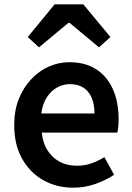

<svg xmlns="http://www.w3.org/2000/svg" viewBox="-20 -858 613 892"><path d="M320 14Q243 14 181 -21Q119 -56 82.5 -121Q46 -186 46 -277Q46 -345 67.5 -398.5Q89 -452 125.5 -490.5Q162 -529 207.5 -549Q253 -569 302 -569Q377 -569 428 -535.5Q479 -502 505 -442.5Q531 -383 531 -305Q531 -286 529.5 -269.5Q528 -253 525 -242H174Q179 -193 201 -159Q223 -125 257.5 -106.5Q292 -88 337 -88Q372 -88 403 -98.5Q434 -109 465 -128L510 -46Q471 -20 422 -3Q373 14 320 14ZM172 -331H419Q419 -394 390 -430.5Q361 -467 304 -467Q273 -467 245 -451.5Q217 -436 197.5 -406Q178 -376 172 -331ZM109 -686 234 -838H367L493 -686L440 -638L303 -752H298L161 -638Z"/></svg>

Font: Noto Sans SC SemiBold
Style: Regular
Weight: 600
Designer: Ryoko NISHIZUKA 西塚涼子 (kana, bopomofo & ideographs); Paul D. Hunt (Latin, Greek & Cyrillic); Sandoll Communications 산돌커뮤니
Foundry: Adobe
Version: Version 2.004-H2;hotconv 1.0.118;makeotfexe 2.5.65603